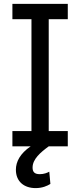

<svg xmlns="http://www.w3.org/2000/svg" viewBox="-20 -747 409 980"><path d="M326 -727.3H43.3V-649.1H140.6V-78.1H43.3V0H136.4C82.7 36.6 61.1 78.5 61.1 119.3C61.1 180.4 103.7 213.1 161.9 213.1C196 213.1 221.6 201.7 237.2 191.8L231.5 129.3C221.6 134.9 204.5 142 183.2 142C154.8 142 146.3 129.3 146.3 108C146.3 65.3 186.1 31.2 228.7 0H326V-78.1H228.7V-649.1H326Z"/></svg>

Font: Riot Sans 2.0
Style: Regular
Weight: 400
Designer: Rasmus Andersson
Foundry: rsms
Version: Version 3.006;hotconv 1.0.109;makeotfexe 2.5.65596